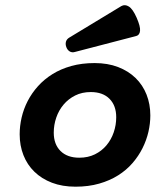

<svg xmlns="http://www.w3.org/2000/svg" viewBox="-20 -703 640 734"><path d="M268.6 10.7Q218.3 10.7 178.7 -4.4Q139.2 -19.5 111.6 -46.4Q84 -73.2 69.6 -109.9Q55.2 -146.5 55.2 -189.5Q55.2 -221.2 62.7 -253.9Q70.3 -286.6 85.9 -316.9Q101.6 -347.2 125.2 -373.5Q148.9 -399.9 180.7 -419.7Q212.4 -439.5 252.7 -450.7Q293 -461.9 341.8 -461.9Q391.6 -461.9 431.2 -446.8Q470.7 -431.6 498.3 -404.8Q525.9 -377.9 540.3 -341.3Q554.7 -304.7 554.7 -261.7Q554.7 -231 547.4 -199Q540 -167 524.9 -136.7Q509.8 -106.4 486.6 -79.6Q463.4 -52.7 431.6 -32.7Q399.9 -12.7 359.1 -1Q318.4 10.7 268.6 10.7ZM327.1 -351.1Q293.5 -351.1 267.3 -337.9Q241.2 -324.7 222.9 -303Q204.6 -281.2 195.1 -253.4Q185.5 -225.6 185.5 -195.8Q185.5 -151.4 211.4 -125.7Q237.3 -100.1 283.2 -100.1Q316.4 -100.1 342.8 -113Q369.1 -126 387.2 -147.7Q405.3 -169.4 414.8 -197.3Q424.3 -225.1 424.3 -254.9Q424.3 -299.3 398.7 -325.2Q373 -351.1 327.1 -351.1ZM443.8 -679.7Q457.5 -687.5 472.7 -678Q487.8 -668.5 502.4 -635.3Q517.1 -601.6 515.4 -585.2Q513.7 -568.8 501 -565.4L266.6 -504.4Q254.9 -501 246.1 -506.6Q237.3 -512.2 233.4 -523.4Q229.5 -534.2 232.2 -543.7Q234.9 -553.2 244.6 -559.1Z"/></svg>

Font: Courier Prime
Style: Bold Italic
Weight: 700
Monospace: yes
Designer: Alan Dague-Greene
Foundry: Quote-Unquote Apps
Version: Version 1.202